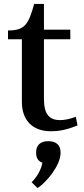

<svg xmlns="http://www.w3.org/2000/svg" viewBox="-20 -658 432 983"><path d="M21 -502V-457H92V-136C92 -46 143 14 241 14C277 14 316 9 377 -16L368 -60C339 -49 310 -43 288 -43C235 -43 205 -70 205 -151V-457H340V-506H205V-638H155C126 -535 109 -502 21 -502ZM142 275 172 305C218 276 290 188 290 126V120C290 84 265 65 230 65H224C190 65 165 84 165 120V126C165 152 177 168 197 175C191 211 169 248 142 275Z"/></svg>

Font: LT Superior Serif Semibold
Style: Regular
Weight: 600
Designer: Daniel Lyons
Foundry: LyonsType
Version: Version 2.120;FEAKit 1.0